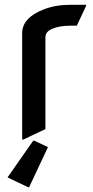

<svg xmlns="http://www.w3.org/2000/svg" viewBox="-20 -567 392 807"><path d="M73.2 19.5V-427.2Q73.2 -492.7 164.6 -527.8Q213.9 -546.9 275.9 -546.9H341.8V-542L302.7 -459H275.9Q231.9 -459 201.4 -446.8Q170.9 -434.6 170.9 -410.2V-24.4L78.1 19.5ZM102.5 219.7H97.7L11.7 178.7L119.6 24.4H124.5L181.6 51.3Z"/></svg>

Font: Nova Flat
Style: Book
Weight: 400
Version: Version 2.000